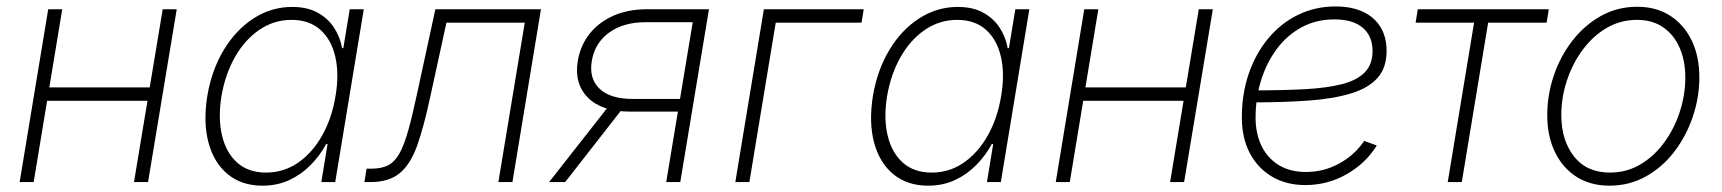

<svg xmlns="http://www.w3.org/2000/svg" viewBox="-20 -570 5390 601"><path d="M462.4 -296.4 455.6 -254.4H115.2L122.6 -296.4ZM174.8 -541 85.4 0H41.5L130.9 -541ZM533.2 -541 443.4 0H399.4L489.3 -541Z M801.8 11.2Q736.3 11.2 692.9 -24.7Q649.4 -60.5 632.6 -123.8Q615.7 -187 628.9 -269.5Q642.6 -351.1 680.7 -414.1Q718.8 -477.1 774.2 -512.7Q829.6 -548.3 894.5 -548.3Q940.9 -548.3 973.1 -531Q1005.4 -513.7 1024.9 -484.4Q1044.4 -455.1 1050.8 -419.4H1054.7L1074.7 -541H1118.7L1029.3 0H985.8L1005.4 -119.1H1001Q981.9 -83.5 952.6 -53.7Q923.3 -23.9 885.5 -6.3Q847.7 11.2 801.8 11.2ZM813 -29.8Q868.2 -29.8 913.1 -60.8Q958 -91.8 988.5 -146Q1019 -200.2 1030.3 -269.5Q1042 -338.9 1029.5 -392.6Q1017.1 -446.3 982.4 -477.1Q947.8 -507.8 892.6 -507.8Q837.4 -507.8 791.7 -476.6Q746.1 -445.3 715.6 -391.6Q685.1 -337.9 673.3 -269.5Q662.1 -201.2 674.8 -146.7Q687.5 -92.3 722.4 -61Q757.3 -29.8 813 -29.8Z M1120.6 0 1127.4 -42H1142.1Q1174.3 -42 1195.1 -52.7Q1215.8 -63.5 1230.5 -89.8Q1245.1 -116.2 1257.8 -161.4Q1270.5 -206.5 1285.2 -275.4L1342.8 -541H1673.3L1584 0H1540L1622.6 -499H1377.4L1326.2 -264.2Q1306.6 -172.9 1285.9 -114.5Q1265.1 -56.2 1231.4 -28.1Q1197.8 0 1138.2 0Z M2109.4 0H2065.4L2148.4 -500.5H2000.5Q1931.6 -500.5 1886.7 -468Q1841.8 -435.5 1832.5 -379.4Q1823.2 -324.2 1856.9 -292.2Q1890.6 -260.3 1960 -260.3H2127.9L2121.6 -220.7H1951.7Q1863.8 -220.7 1820.3 -264.4Q1776.9 -308.1 1788.6 -379.4Q1796.9 -428.2 1825.7 -464.4Q1854.5 -500.5 1900.1 -520.8Q1945.8 -541 2004.4 -541H2199.2ZM1749 0H1698.7L1891.1 -245.1H1940.4Z M2683.6 -541 2676.8 -499H2408.2L2325.7 0H2281.7L2371.1 -541Z M2885.3 11.2Q2819.8 11.2 2776.4 -24.7Q2732.9 -60.5 2716.1 -123.8Q2699.2 -187 2712.4 -269.5Q2726.1 -351.1 2764.2 -414.1Q2802.2 -477.1 2857.7 -512.7Q2913.1 -548.3 2978 -548.3Q3024.4 -548.3 3056.6 -531Q3088.9 -513.7 3108.4 -484.4Q3127.9 -455.1 3134.3 -419.4H3138.2L3158.2 -541H3202.1L3112.8 0H3069.3L3088.9 -119.1H3084.5Q3065.4 -83.5 3036.1 -53.7Q3006.8 -23.9 2969 -6.3Q2931.2 11.2 2885.3 11.2ZM2896.5 -29.8Q2951.7 -29.8 2996.6 -60.8Q3041.5 -91.8 3072 -146Q3102.5 -200.2 3113.8 -269.5Q3125.5 -338.9 3113 -392.6Q3100.6 -446.3 3065.9 -477.1Q3031.2 -507.8 2976.1 -507.8Q2920.9 -507.8 2875.2 -476.6Q2829.6 -445.3 2799.1 -391.6Q2768.6 -337.9 2756.8 -269.5Q2745.6 -201.2 2758.3 -146.7Q2771 -92.3 2805.9 -61Q2840.8 -29.8 2896.5 -29.8Z M3705.6 -296.4 3698.7 -254.4H3358.4L3365.7 -296.4ZM3418 -541 3328.6 0H3284.7L3374 -541ZM3776.4 -541 3686.5 0H3642.6L3732.4 -541Z M4065.9 9.3Q4006.3 9.3 3961.7 -17.1Q3917 -43.5 3892.1 -90.8Q3867.2 -138.2 3867.2 -202.6Q3867.2 -276.4 3888.9 -339.6Q3910.6 -402.8 3950.2 -450.2Q3989.7 -497.6 4043.5 -523.7Q4097.2 -549.8 4160.2 -549.8Q4210.9 -549.8 4246.8 -533Q4282.7 -516.1 4301.5 -484.9Q4320.3 -453.6 4320.3 -410.6Q4320.3 -358.4 4292.5 -326.7Q4264.6 -294.9 4210.7 -278.1Q4156.7 -261.2 4078.6 -255.4Q4000.5 -249.5 3899.9 -249.5L3903.8 -287.1Q3994.6 -287.1 4064 -290.8Q4133.3 -294.4 4180.7 -306.6Q4228 -318.8 4252.2 -343.8Q4276.4 -368.7 4276.4 -410.2Q4276.4 -457 4245.6 -483.2Q4214.8 -509.3 4157.2 -509.3Q4099.6 -509.3 4054 -484.4Q4008.3 -459.5 3976.3 -416.3Q3944.3 -373 3927.2 -317.9Q3910.2 -262.7 3910.2 -202.1Q3910.2 -151.9 3928.7 -113.5Q3947.3 -75.2 3982.4 -53.5Q4017.6 -31.7 4067.9 -31.7Q4124.5 -31.7 4172.9 -58.6Q4221.2 -85.4 4250 -128.9L4289.6 -114.7Q4255.9 -59.6 4196 -25.1Q4136.2 9.3 4065.9 9.3Z M4511.7 0 4594.2 -499H4411.1L4418 -541H4828.1L4821.3 -499H4638.2L4555.7 0Z M5018.1 11.2Q4958.5 11.2 4914.8 -16.6Q4871.1 -44.4 4847.2 -94.2Q4823.2 -144 4823.2 -209.5Q4823.2 -272.5 4843.5 -332.8Q4863.8 -393.1 4901.4 -441.9Q4939 -490.7 4990.7 -519.8Q5042.5 -548.8 5105 -548.8Q5164.6 -548.8 5208 -520.8Q5251.5 -492.7 5275.4 -443.1Q5299.3 -393.6 5299.3 -328.1Q5299.3 -265.1 5278.8 -204.6Q5258.3 -144 5220.9 -95.2Q5183.6 -46.4 5131.8 -17.6Q5080.1 11.2 5018.1 11.2ZM5019 -29.8Q5072.3 -29.8 5115.7 -55.9Q5159.2 -82 5190.4 -125.5Q5221.7 -168.9 5238.5 -221.4Q5255.4 -273.9 5255.4 -327.1Q5255.4 -379.9 5237.5 -420.7Q5219.7 -461.4 5186 -484.6Q5152.3 -507.8 5104 -507.8Q5052.2 -507.8 5009 -482.4Q4965.8 -457 4934.1 -414.1Q4902.3 -371.1 4884.8 -318.1Q4867.2 -265.1 4867.2 -210Q4867.2 -130.9 4907 -80.3Q4946.8 -29.8 5019 -29.8Z"/></svg>

Font: Inter 17pt ExtraLight
Style: Italic
Weight: 250
Italic angle: -9.3988°
Version: Version 4.001;git-66647c0bb